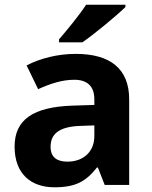

<svg xmlns="http://www.w3.org/2000/svg" viewBox="-20 -879 644 816"><path d="M513 -849V-859H346C317 -814 263 -749 231 -712V-699H330C381 -734 475 -812 513 -849ZM302 -650C225 -650 151 -631 93 -601L142 -500C193 -523 243 -540 296 -540C349 -540 381 -514 381 -457V-433L286 -430C123 -424 42 -372 42 -256C42 -138 114 -83 211 -83C302 -83 345 -108 392 -167H396L425 -93H529V-457C529 -587 448 -650 302 -650ZM323 -344 381 -346V-301C381 -231 331 -192 267 -192C224 -192 195 -209 195 -255C195 -307 227 -341 323 -344Z"/></svg>

Font: Noto Sans Telugu UI
Style: Bold
Weight: 700
Designer: Jelle Bosma - Monotype Design Team
Foundry: Monotype Imaging Inc.
Version: Version 2.005